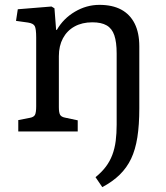

<svg xmlns="http://www.w3.org/2000/svg" viewBox="-20 -541 681 790"><path d="M389.2 -521Q442.4 -521 478.8 -501.5Q515.1 -481.9 534.2 -443.8Q553.2 -405.8 553.2 -350.1V-95.2Q553.2 -27.3 545.2 23.9Q537.1 75.2 519.5 112.1Q502 148.9 472.9 177.5Q443.8 206.1 400.9 229L373 188Q397.9 168 415 145.5Q432.1 123 442.1 96.4Q452.1 69.8 456.1 38.8Q460 7.8 460 -27.8V-320.8Q460 -367.7 450.4 -395.8Q440.9 -423.8 418.9 -436.5Q397 -449.2 359.9 -449.2Q317.9 -449.2 286.9 -432.1Q255.9 -415 239 -383.5Q222.2 -352.1 222.2 -310.1V-100.1Q222.2 -78.1 227.1 -69.1Q231.9 -60.1 247.1 -57.1L299.8 -45.9V0H55.2V-46.9L103 -56.2Q119.1 -59.1 124 -68.6Q128.9 -78.1 128.9 -104V-386.2Q128.9 -422.4 123 -433.6Q117.2 -444.8 95.2 -448.2L45.9 -455.1L53.2 -502.9L191.9 -514.2L204.1 -506.8L210.9 -418H213.9Q240.7 -464.8 288.3 -492.9Q335.9 -521 389.2 -521Z"/></svg>

Font: Literata
Style: Regular
Weight: 400
Designer: Latin by Veronika Burian and Jose Scaglione. Greek by Irene Vlachou. Cyrillic by Vera Evstafieva.
Foundry: TypeTogether
Version: Version 3.002